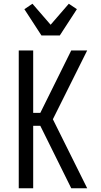

<svg xmlns="http://www.w3.org/2000/svg" viewBox="-20 -1004 540 1024"><path d="M80 0V-735H157V-402H195L360 -735H445L262 -368L445 0H360L195 -333H157V0ZM201 -815 110 -955 153 -984 250 -872 347 -984 390 -955 299 -815Z"/></svg>

Font: Iosevka Term SS14
Style: Regular
Weight: 400
Monospace: yes
Designer: Belleve Invis
Foundry: Belleve Invis
Version: Version 24.1.1; ttfautohint (v1.8.4)